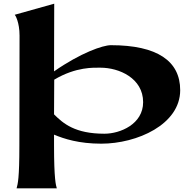

<svg xmlns="http://www.w3.org/2000/svg" viewBox="-20 -765 1052 1041"><path d="M70 256H288C283 239 273 207 273 25V-35C328 -12 408 14 529 14C723 14 957 -90 957 -276C957 -434 833 -520 581 -520C538 -520 418 -479 273 -378L274 -745L60 -685C63 -683 86 -644 86 -572L85 25C85 199 77 231 70 256ZM273 -145 274 -333C393 -404 490 -398 525 -398C626 -398 756 -341 756 -211C756 -92 632 -40 546 -40C387 -40 323 -95 273 -145Z"/></svg>

Font: Coconat
Style: Bold
Weight: 900
Width: 8
Designer: Sara Lavazza
Foundry: Collletttivo
Version: Version 1.000;Glyphs 3.2 (3217)